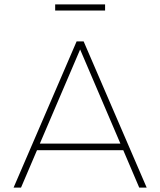

<svg xmlns="http://www.w3.org/2000/svg" viewBox="-20 -857 732 877"><path d="M42 0 330 -668H362L650 0H616L543 -171H149L76 0ZM162 -201H530L346 -631ZM232 -809V-837H460V-809Z"/></svg>

Font: Gantari Thin
Style: Regular
Weight: 250
Designer: Anugrah Pasau
Foundry: Lafontype
Version: Version 1.000